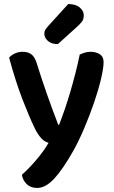

<svg xmlns="http://www.w3.org/2000/svg" viewBox="-20 -740 561 949"><path d="M148 -114Q124 -164 91 -249Q58 -334 25 -455Q35 -467 53 -475.5Q71 -484 92 -484Q118 -484 134.5 -472Q151 -460 161 -429Q208 -278 268 -123H272Q285 -156 299.5 -198Q314 -240 327.5 -286Q341 -332 353 -379Q365 -426 374 -470Q386 -476 399.5 -480Q413 -484 428 -484Q454 -484 473 -472Q492 -460 492 -433Q492 -403 479 -348.5Q466 -294 444.5 -231.5Q423 -169 396 -105.5Q369 -42 342 6Q290 98 247.5 143.5Q205 189 164 189Q132 189 112.5 170.5Q93 152 88 124Q104 110 122 91.5Q140 73 158 52Q176 31 192 9Q208 -13 220 -34Q211 -37 202.5 -41.5Q194 -46 185.5 -55Q177 -64 167.5 -78Q158 -92 148 -114ZM317 -720Q354 -720 374 -703Q394 -686 394 -665Q394 -646 386 -634.5Q378 -623 359 -606L266 -522Q234 -522 216.5 -538Q199 -554 199 -573Q199 -584 203.5 -592Q208 -600 218 -611Z"/></svg>

Font: Baloo Bhai 2 SemiBold
Style: Regular
Weight: 600
Designer: Supriya Tembe, Noopur Datye and Ek Type
Foundry: Ek Type
Version: Version 1.640;PS 1.000;hotconv 16.6.51;makeotf.lib2.5.65220;